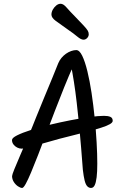

<svg xmlns="http://www.w3.org/2000/svg" viewBox="-20 -989 648 994"><path d="M375 -729.7Q391.3 -729.7 405.7 -700.3Q420 -670.9 432.3 -620.6Q444.6 -570.3 454 -508.1Q463.3 -445.9 470 -380Q476.7 -314 480.2 -252.1Q483.7 -190.1 483.7 -141.9Q483.7 -99.3 480.3 -71.3Q476.9 -43.3 470 -29.6Q463.1 -16 451.3 -16Q440.3 -16 431.9 -24.6Q423.5 -33.3 418.2 -54.3Q413 -75.2 408.9 -110Q404.5 -164.4 400 -223.8Q395.5 -283.1 389.5 -342.9Q383.5 -402.6 377 -459.1Q370.5 -515.5 362.7 -565.4Q355 -615.3 346.4 -655.3L361.8 -653.6Q336.9 -598.2 312.2 -537Q287.5 -475.8 263.7 -413.8Q239.8 -351.7 218 -293.7Q196.1 -235.7 176.6 -185.2Q157 -134.7 141 -96.7Q125.1 -58.7 113.3 -37.3Q101.5 -16 94.7 -16Q85.7 -16 73.1 -24.4Q60.5 -32.8 51.5 -46.9Q42.5 -61.1 42.5 -77.2Q42.5 -83.7 54 -112.3Q65.5 -140.8 84.1 -183.9Q102.8 -226.9 124.7 -278.3Q146.6 -329.6 166.8 -381.4Q187.3 -432.7 209.1 -484.9Q231 -537.2 249.9 -583.3Q268.9 -629.4 281.7 -662Q288 -677 298.4 -689.4Q308.8 -701.8 321.7 -710.9Q334.7 -719.9 348.5 -724.8Q362.4 -729.7 375 -729.7ZM563.5 -363.4Q563.5 -354.3 547.5 -345.5Q531.5 -336.7 503.6 -327.8Q475.8 -318.9 440.6 -309.6Q405.4 -300.2 366.2 -290.4Q327 -280.6 288.2 -270.6Q228.7 -254.4 189.7 -242.9Q150.7 -231.5 127.5 -225.4Q104.3 -219.4 92.2 -219.4Q80.1 -219.4 68.7 -225.3Q57.2 -231.1 49.6 -241.3Q42.1 -251.5 42.1 -264Q42.1 -275.1 68.7 -288.4Q95.4 -301.8 139.5 -315.9Q183.7 -330 237.2 -343Q290.7 -355.9 344.2 -366.3Q397.7 -376.7 443.7 -383Q489.8 -389.3 518.4 -389.3Q539.5 -389.3 551.5 -383.9Q563.5 -378.6 563.5 -363.4ZM246.3 -913.5Q246.3 -926.3 253.2 -939Q260.2 -951.6 271.1 -960.6Q282.1 -969.5 293.8 -969.5Q308 -969.5 324.4 -950.4Q340.9 -931.3 369.9 -901.9Q398.3 -872.5 413.2 -856.5Q428.1 -840.4 433.8 -831.2Q439.4 -822 439.4 -811.6Q439.4 -800.7 431.2 -792.1Q422.9 -783.5 412.5 -783.5Q399.4 -783.5 380.2 -799.6Q361.1 -815.8 331.1 -836.2Q291.9 -863.9 269.1 -880.5Q246.3 -897 246.3 -913.5Z"/></svg>

Font: Kalam Variable Light
Style: Regular
Weight: 300
Designer: Lipi Raval, Jonny Pinhorn
Foundry: Indian Type Foundry
Version: Version 3.000